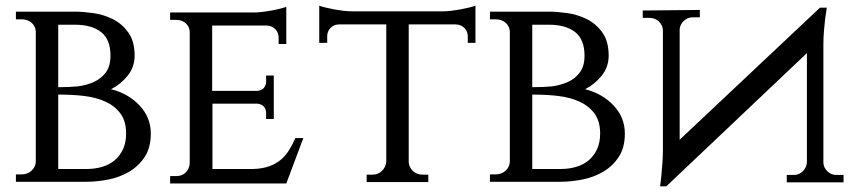

<svg xmlns="http://www.w3.org/2000/svg" viewBox="-20 -641 3027 676"><path d="M244 -600Q271 -600 307.5 -595Q344 -590 376.5 -574Q409 -558 431.5 -527Q454 -496 454 -445Q454 -405 429.5 -374.5Q405 -344 371 -327Q433 -311 472 -269Q511 -227 511 -171Q511 -121 489.5 -88.5Q468 -56 435 -36.5Q402 -17 362 -9Q322 -1 285 -1H36V-27H56Q77 -27 91 -40Q105 -53 106 -71V-530Q105 -549 91 -561Q77 -573 56 -573H36V-600ZM285 -46Q314 -46 339.5 -53.5Q365 -61 383.5 -76.5Q402 -92 413 -115.5Q424 -139 424 -171Q424 -215 403.5 -242Q383 -269 350.5 -283.5Q318 -298 277.5 -303Q237 -308 185 -308V-46ZM255 -337Q285 -341 310.5 -352.5Q336 -364 352.5 -386Q369 -408 369 -445Q369 -502 336 -528Q303 -554 243 -554H185V-334Q225 -334 255 -337Z M988 5H579V-21H601Q621 -21 634 -34Q647 -47 648 -66V-528Q648 -546 634.5 -558.5Q621 -571 601 -571H579V-597H872Q886 -597 903 -599Q920 -601 936.5 -604Q953 -607 966.5 -610.5Q980 -614 988 -617V-486H961V-509Q961 -526 949.5 -538Q938 -550 920 -551H727V-321H885Q901 -322 909 -331.5Q917 -341 917 -354V-375H944V-222H917V-243Q917 -256 909.5 -265Q902 -274 887 -276H728V-46H871Q904 -47 927.5 -55.5Q951 -64 968 -78Q985 -92 997.5 -112Q1010 -132 1020 -155H1048Z M1537 -601Q1551 -601 1568 -603Q1585 -605 1601.5 -608Q1618 -611 1632 -614.5Q1646 -618 1654 -621V-490H1627V-513Q1627 -530 1615.5 -542Q1604 -554 1586 -555H1419V-70Q1420 -52 1434 -39Q1448 -26 1468 -26H1488V0H1271V-26H1291Q1311 -26 1324.5 -39Q1338 -52 1340 -71V-555H1172Q1154 -554 1143 -542Q1132 -530 1132 -513V-490H1104V-621Q1112 -618 1126 -614.5Q1140 -611 1156.5 -608Q1173 -605 1190 -603Q1207 -601 1221 -601Z M1913 -600Q1940 -600 1976.5 -595Q2013 -590 2045.5 -574Q2078 -558 2100.5 -527Q2123 -496 2123 -445Q2123 -405 2098.5 -374.5Q2074 -344 2040 -327Q2102 -311 2141 -269Q2180 -227 2180 -171Q2180 -121 2158.5 -88.5Q2137 -56 2104 -36.5Q2071 -17 2031 -9Q1991 -1 1954 -1H1705V-27H1725Q1746 -27 1760 -40Q1774 -53 1775 -71V-530Q1774 -549 1760 -561Q1746 -573 1725 -573H1705V-600ZM1954 -46Q1983 -46 2008.5 -53.5Q2034 -61 2052.5 -76.5Q2071 -92 2082 -115.5Q2093 -139 2093 -171Q2093 -215 2072.5 -242Q2052 -269 2019.5 -283.5Q1987 -298 1946.5 -303Q1906 -308 1854 -308V-46ZM1924 -337Q1954 -341 1979.5 -352.5Q2005 -364 2021.5 -386Q2038 -408 2038 -445Q2038 -502 2005 -528Q1972 -554 1912 -554H1854V-334Q1894 -334 1924 -337Z M2444 -606V-580H2419Q2401 -580 2388 -568Q2375 -556 2373 -539V-149L2867 -614H2891Q2888 -594 2885 -573Q2883 -555 2881 -531.5Q2879 -508 2879 -484V-68Q2880 -50 2893.5 -37.5Q2907 -25 2925 -25H2950V1H2750V-25H2775Q2793 -25 2806 -37.5Q2819 -50 2821 -68V-454L2326 15H2304Q2307 -6 2309 -28Q2311 -47 2312.5 -70.5Q2314 -94 2314 -117V-537Q2312 -554 2299 -566Q2286 -578 2267 -578H2243V-604Z"/></svg>

Font: Constantine
Style: Regular
Weight: 400
Designer: Dukom Design
Version: Version 1.001;PS 001.001;hotconv 1.0.56;makeotf.lib2.0.21325